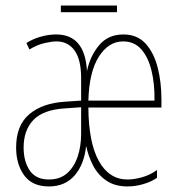

<svg xmlns="http://www.w3.org/2000/svg" viewBox="-20 -661 648 691"><path d="M424 -537Q474 -537 504 -504Q534 -471 547.5 -418Q561 -365 561 -303V-274H298Q299 -147 336 -81Q373 -15 439 -15Q462 -15 491 -23Q520 -31 545 -49V-21Q525 -7 496 1.5Q467 10 439 10Q394 10 363.5 -10.5Q333 -31 315.5 -64.5Q298 -98 290 -136Q283 -69 248.5 -29.5Q214 10 156 10Q96 10 67 -30Q38 -70 38 -130Q38 -210 85.5 -250Q133 -290 214 -295L272 -299V-380Q272 -446 248.5 -479Q225 -512 183 -512Q167 -512 140.5 -506Q114 -500 86 -483L75 -506Q96 -520 125 -528.5Q154 -537 182 -537Q286 -537 293 -405Q304 -459 336.5 -498Q369 -537 424 -537ZM423 -512Q371 -512 336 -457.5Q301 -403 298 -299H536Q537 -360 525 -408Q513 -456 488 -484Q463 -512 423 -512ZM214 -271Q135 -266 100 -229Q65 -192 65 -130Q65 -80 87 -47.5Q109 -15 156 -15Q196 -15 221.5 -37.5Q247 -60 259.5 -97.5Q272 -135 272 -179V-275ZM401 -641V-617H199V-641Z"/></svg>

Font: Noto Sans ExtraCondensed Thin
Style: Regular
Weight: 100
Width: 2
Designer: Monotype Design Team
Foundry: Monotype Imaging Inc.
Version: Version 2.013; ttfautohint (v1.8.4.7-5d5b)